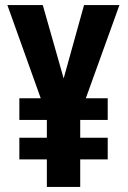

<svg xmlns="http://www.w3.org/2000/svg" viewBox="-20 -734 501 754"><path d="M230 -426 310 -714H449L317 -348H403V-263H295V-193H403V-108H295V0H164V-108H56V-193H164V-263H56V-348H140L9 -714H148Z"/></svg>

Font: Noto Sans Gujarati ExtraCondensed
Style: Bold
Weight: 700
Width: 2
Designer: Jelle Bosma - Monotype Design Team, Universal Thirst
Foundry: Monotype Imaging Inc.
Version: Version 2.106; ttfautohint (v1.8.4.7-5d5b)